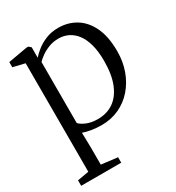

<svg xmlns="http://www.w3.org/2000/svg" viewBox="-185 -663 929 1011"><g transform="rotate(-30 279.5 -157.5)"><path d="M11 233.5V200.5L80.5 188V-471.5L9 -488.5V-520L125 -540.5H136L150 -528.5V-465Q163.5 -481 187.5 -500.2Q211.5 -519.5 245.2 -533.5Q279 -547.5 321.5 -547.5Q380 -547.5 427.2 -519Q474.5 -490.5 502.2 -432.5Q530 -374.5 530 -285Q530 -222.5 510.5 -168.8Q491 -115 455.8 -74.5Q420.5 -34 372 -11.5Q323.5 11 265 11Q233.5 11 202.5 5.8Q171.5 0.5 154 -6.5L156 80V188.5L254.5 200.5V233.5ZM264.5 -26.5Q318.5 -26.5 358.8 -54Q399 -81.5 421.8 -137Q444.5 -192.5 444.5 -276Q444.5 -334 433 -376Q421.5 -418 400.8 -445Q380 -472 353 -485Q326 -498 294.5 -498Q262.5 -498 235.2 -487.5Q208 -477 187.8 -462.5Q167.5 -448 156 -435.5V-65Q165 -52.5 194 -39.5Q223 -26.5 264.5 -26.5Z"/></g></svg>

Font: Merriweather 72pt Light
Style: Regular
Weight: 300
Version: Version 2.100